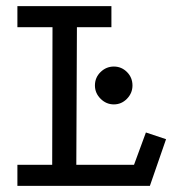

<svg xmlns="http://www.w3.org/2000/svg" viewBox="-20 -609 640 629"><path d="M37 -589H345V-520H232L230 -69H419L458 -175L524 -153L471 0H37V-69H151L152 -520H37ZM353 -391Q378 -391 396 -373Q414 -355 414 -329Q414 -304 396 -285.5Q378 -267 353 -267Q328 -267 309.5 -285.5Q291 -304 291 -329Q291 -355 309.5 -373Q328 -391 353 -391Z"/></svg>

Font: Podkova
Style: Regular
Weight: 400
Designer: Ilya Yudin
Foundry: Cyreal (www.cyreal.org)
Version: Version 2.103